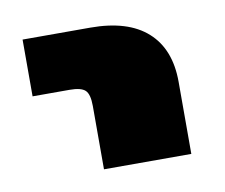

<svg xmlns="http://www.w3.org/2000/svg" viewBox="-48 -576 507 433"><g transform="rotate(-10 205.5 -360.0)"><path d="M28 -390V-520H183Q269 -520 313.5 -480Q358 -440 358 -365V-200H158V-345Q158 -372 148.5 -381Q139 -390 113 -390Z"/></g></svg>

Font: Mplus 1p Black
Style: Regular
Weight: 900
Version: Version 1.061